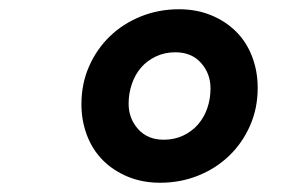

<svg xmlns="http://www.w3.org/2000/svg" viewBox="-20 -730 640 415"><path d="M326 -335Q288 -335 256.5 -348Q225 -361 202.5 -383.5Q180 -406 168 -437.5Q156 -469 156 -505Q156 -549 172.5 -586.5Q189 -624 217.5 -651.5Q246 -679 284.5 -694.5Q323 -710 367 -710Q405 -710 436.5 -697Q468 -684 490.5 -661.5Q513 -639 525 -607.5Q537 -576 537 -540Q537 -496 520.5 -458.5Q504 -421 475.5 -393.5Q447 -366 408.5 -350.5Q370 -335 326 -335ZM334 -428Q357 -428 376 -437Q395 -446 408 -461Q421 -476 428 -496Q435 -516 435 -539Q435 -571 414.5 -594Q394 -617 359 -617Q336 -617 317 -608Q298 -599 285 -584Q272 -569 265 -548.5Q258 -528 258 -506Q258 -474 278.5 -451Q299 -428 334 -428Z"/></svg>

Font: IBM Plex Mono
Style: Bold Italic
Weight: 700
Italic angle: -9°
Monospace: yes
Designer: Mike Abbink, Paul van der Laan, Pieter van Rosmalen
Foundry: Bold Monday
Version: Version 2.3